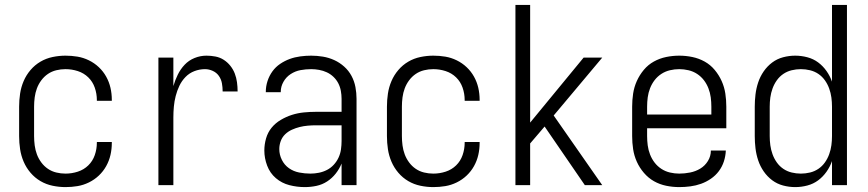

<svg xmlns="http://www.w3.org/2000/svg" viewBox="-20 -755 3540 783"><path d="M247 8Q221 8 194.5 2.5Q168 -3 145 -16.5Q122 -30 104.5 -50.5Q87 -71 76.5 -95.5Q66 -120 62 -146.5Q58 -173 58 -200V-320Q58 -347 62 -373.5Q66 -400 76.5 -424.5Q87 -449 104.5 -469.5Q122 -490 145 -503.5Q168 -517 194.5 -522.5Q221 -528 247 -528Q272 -528 296 -524Q320 -520 342.5 -509Q365 -498 383 -481Q401 -464 413 -442.5Q425 -421 430.5 -397Q436 -373 436 -348V-344H375V-347Q375 -373 366.5 -397.5Q358 -422 340 -439.5Q322 -457 297.5 -465Q273 -473 247 -473Q228 -473 209.5 -468.5Q191 -464 175.5 -453.5Q160 -443 148.5 -427.5Q137 -412 130.5 -394.5Q124 -377 121.5 -358Q119 -339 119 -320V-200Q119 -181 121.5 -162Q124 -143 130.5 -125.5Q137 -108 148.5 -92.5Q160 -77 175.5 -66.5Q191 -56 209.5 -51.5Q228 -47 247 -47Q273 -47 297.5 -55Q322 -63 340 -80.5Q358 -98 366.5 -122.5Q375 -147 375 -173V-176H436V-172Q436 -147 430.5 -123Q425 -99 413 -77.5Q401 -56 383 -39Q365 -22 342.5 -11Q320 0 296 4Q272 8 247 8Z M626 0V-520H687V-404Q694 -428 705 -450.5Q716 -473 733 -491Q750 -509 773.5 -518.5Q797 -528 822 -528Q840 -528 858.5 -524.5Q877 -521 892.5 -511Q908 -501 919.5 -486.5Q931 -472 937.5 -455Q944 -438 946.5 -419.5Q949 -401 949 -382H888Q888 -399 885 -415.5Q882 -432 872.5 -445.5Q863 -459 847.5 -466Q832 -473 816 -473Q794 -473 773 -465Q752 -457 736.5 -441Q721 -425 711.5 -405Q702 -385 696.5 -363.5Q691 -342 689 -320Q687 -298 687 -276V0Z M1223 8Q1191 8 1160 0Q1129 -8 1105 -28.5Q1081 -49 1069.5 -79.5Q1058 -110 1058 -141Q1058 -166 1065 -190.5Q1072 -215 1087.5 -234Q1103 -253 1125 -266Q1147 -279 1170.5 -286.5Q1194 -294 1219 -296.5Q1244 -299 1268 -299H1373V-352Q1373 -368 1370 -384.5Q1367 -401 1359.5 -415.5Q1352 -430 1340 -441.5Q1328 -453 1313 -460Q1298 -467 1281.5 -470Q1265 -473 1249 -473Q1227 -473 1205.5 -469Q1184 -465 1165.5 -453Q1147 -441 1136 -421.5Q1125 -402 1125 -381V-379H1064V-381Q1064 -403 1071 -424.5Q1078 -446 1091 -464Q1104 -482 1122.5 -494.5Q1141 -507 1161.5 -514.5Q1182 -522 1204.5 -525Q1227 -528 1249 -528Q1273 -528 1297 -524Q1321 -520 1343 -510Q1365 -500 1383.5 -483.5Q1402 -467 1413.5 -445.5Q1425 -424 1429.5 -400Q1434 -376 1434 -352V0H1373V-88Q1364 -66 1349 -47Q1334 -28 1314 -15Q1294 -2 1270.5 3Q1247 8 1223 8ZM1246 -47Q1263 -47 1280.5 -50.5Q1298 -54 1313.5 -62Q1329 -70 1341 -83Q1353 -96 1360.5 -112Q1368 -128 1370.5 -145.5Q1373 -163 1373 -180V-244H1268Q1252 -244 1235 -242.5Q1218 -241 1202 -237Q1186 -233 1170.5 -226Q1155 -219 1143 -207.5Q1131 -196 1125 -180Q1119 -164 1119 -147Q1119 -124 1129.5 -103Q1140 -82 1158.5 -69Q1177 -56 1200 -51.5Q1223 -47 1246 -47Z M1747 8Q1721 8 1694.5 2.5Q1668 -3 1645 -16.5Q1622 -30 1604.5 -50.5Q1587 -71 1576.5 -95.5Q1566 -120 1562 -146.5Q1558 -173 1558 -200V-320Q1558 -347 1562 -373.5Q1566 -400 1576.5 -424.5Q1587 -449 1604.5 -469.5Q1622 -490 1645 -503.5Q1668 -517 1694.5 -522.5Q1721 -528 1747 -528Q1772 -528 1796 -524Q1820 -520 1842.5 -509Q1865 -498 1883 -481Q1901 -464 1913 -442.5Q1925 -421 1930.5 -397Q1936 -373 1936 -348V-344H1875V-347Q1875 -373 1866.5 -397.5Q1858 -422 1840 -439.5Q1822 -457 1797.5 -465Q1773 -473 1747 -473Q1728 -473 1709.5 -468.5Q1691 -464 1675.5 -453.5Q1660 -443 1648.5 -427.5Q1637 -412 1630.5 -394.5Q1624 -377 1621.5 -358Q1619 -339 1619 -320V-200Q1619 -181 1621.5 -162Q1624 -143 1630.5 -125.5Q1637 -108 1648.5 -92.5Q1660 -77 1675.5 -66.5Q1691 -56 1709.5 -51.5Q1728 -47 1747 -47Q1773 -47 1797.5 -55Q1822 -63 1840 -80.5Q1858 -98 1866.5 -122.5Q1875 -147 1875 -173V-176H1936V-172Q1936 -147 1930.5 -123Q1925 -99 1913 -77.5Q1901 -56 1883 -39Q1865 -22 1842.5 -11Q1820 0 1796 4Q1772 8 1747 8Z M2436 0H2365L2201 -239L2142 -170V0H2082V-735H2142V-255L2360 -520H2436L2238 -284Z M2750 8Q2723 8 2696.5 2.5Q2670 -3 2647 -16Q2624 -29 2606 -50Q2588 -71 2577 -95.5Q2566 -120 2562 -146.5Q2558 -173 2558 -200V-320Q2558 -347 2562 -373.5Q2566 -400 2577 -424.5Q2588 -449 2605.5 -470Q2623 -491 2646.5 -504Q2670 -517 2696.5 -522.5Q2723 -528 2750 -528Q2777 -528 2803.5 -522.5Q2830 -517 2853.5 -504Q2877 -491 2894.5 -470Q2912 -449 2923 -424.5Q2934 -400 2938 -373.5Q2942 -347 2942 -320V-232H2619V-200Q2619 -181 2621.5 -162Q2624 -143 2631 -125Q2638 -107 2649.5 -92Q2661 -77 2677 -66.5Q2693 -56 2712 -51.5Q2731 -47 2750 -47Q2772 -47 2794.5 -51.5Q2817 -56 2836 -67.5Q2855 -79 2867 -98.5Q2879 -118 2879 -141H2940Q2939 -118 2932 -96.5Q2925 -75 2911.5 -57Q2898 -39 2879 -26Q2860 -13 2839 -5.5Q2818 2 2795.5 5Q2773 8 2750 8ZM2619 -288H2881V-320Q2881 -339 2878.5 -358Q2876 -377 2869 -395Q2862 -413 2850.5 -428Q2839 -443 2823 -453.5Q2807 -464 2788 -468.5Q2769 -473 2750 -473Q2731 -473 2712 -468.5Q2693 -464 2677 -453.5Q2661 -443 2649.5 -428Q2638 -413 2631 -395Q2624 -377 2621.5 -358Q2619 -339 2619 -320Z M3223 8Q3198 8 3173.5 1.5Q3149 -5 3129 -20Q3109 -35 3094.5 -56Q3080 -77 3072 -101Q3064 -125 3061 -150Q3058 -175 3058 -200V-320Q3058 -345 3061 -370Q3064 -395 3072 -419Q3080 -443 3094.5 -464Q3109 -485 3129 -500Q3149 -515 3173.5 -521.5Q3198 -528 3223 -528Q3248 -528 3272.5 -521.5Q3297 -515 3316.5 -500.5Q3336 -486 3350.5 -465.5Q3365 -445 3373 -422V-735H3434V0H3373V-98Q3365 -75 3350.5 -54.5Q3336 -34 3316.5 -19.5Q3297 -5 3272.5 1.5Q3248 8 3223 8ZM3246 -47Q3265 -47 3283.5 -51.5Q3302 -56 3317.5 -66.5Q3333 -77 3344 -92.5Q3355 -108 3361.5 -126Q3368 -144 3370.5 -162.5Q3373 -181 3373 -200V-320Q3373 -339 3370.5 -357.5Q3368 -376 3361.5 -394Q3355 -412 3344 -427.5Q3333 -443 3317.5 -453.5Q3302 -464 3283.5 -468.5Q3265 -473 3246 -473Q3227 -473 3208.5 -468.5Q3190 -464 3174.5 -453.5Q3159 -443 3148 -427.5Q3137 -412 3130.5 -394Q3124 -376 3121.5 -357.5Q3119 -339 3119 -320V-200Q3119 -181 3121.5 -162.5Q3124 -144 3130.5 -126Q3137 -108 3148 -92.5Q3159 -77 3174.5 -66.5Q3190 -56 3208.5 -51.5Q3227 -47 3246 -47Z"/></svg>

Font: Iosevka Fixed Light
Style: Regular
Weight: 300
Monospace: yes
Designer: Belleve Invis
Foundry: Belleve Invis
Version: Version 32.3.0